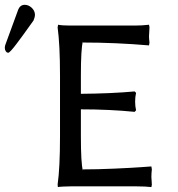

<svg xmlns="http://www.w3.org/2000/svg" viewBox="-55 -760 732 790"><path d="M46.9 -740.2Q62.5 -740.2 75.7 -727.8Q88.9 -715.3 88.9 -698.2Q88.9 -690.4 83 -675.8Q77.6 -668.5 63.7 -648.9Q49.8 -629.4 38.1 -613.3Q26.4 -597.2 13.4 -580.1Q0.5 -563 -8.5 -553Q-17.6 -543 -21 -543Q-26.9 -543 -31 -548.8Q-35.2 -554.7 -35.2 -563Q-35.2 -569.3 -33.2 -575.2L19 -717.8Q26.9 -740.2 46.9 -740.2ZM277.8 -200.2Q277.8 -86.9 286.1 -58.1V-63Q345.7 -63 416 -66.2Q486.3 -69.3 527.3 -72.3L567.9 -75.2L569.8 -63Q567.9 -47.4 567.9 -30.8Q567.9 -27.3 568.8 -18.1Q569.8 -8.8 569.8 0L567.9 9.8Q543.9 6.8 507.8 6.8H234.9Q219.2 6.8 206.3 7.6Q193.4 8.3 188.5 8.8L183.1 9.8L182.1 -1Q191.9 -68.8 191.9 -200.2V-448.2Q191.9 -575.7 182.1 -647L184.1 -658.2Q200.7 -654.8 234.9 -654.8H498Q529.8 -654.8 558.1 -658.2L560.1 -647.9Q558.1 -619.6 558.1 -609.9Q558.1 -600.6 560.1 -585L558.1 -573.2Q419.4 -585 286.1 -585V-589.8Q277.8 -560.5 277.8 -448.2V-374Q401.9 -375 499 -383.8L504.9 -377.9Q501 -361.8 501 -341.8Q501 -322.3 504.9 -306.2L499 -299.8Q395.5 -310.1 277.8 -310.1Z"/></svg>

Font: Linear Smooth Low Contrast
Style: Regular
Weight: 500
Designer: Philipp H. Poll, Flanker
Foundry: Philipp H. Poll, reworked by Flanker
Version: Version 1.010 | FøM Fix